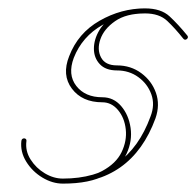

<svg xmlns="http://www.w3.org/2000/svg" viewBox="-20 -465 468 458"><path d="M326 -445Q332 -445 332 -439Q332 -433 326 -433Q273 -433 224.5 -405.5Q176 -378 156 -327Q141 -287 162 -260Q183 -233 224 -233Q251 -233 269 -212Q287 -191 291.5 -160Q296 -129 282 -98.5Q268 -68 231.5 -47.5Q195 -27 130 -27Q124 -27 124 -33Q124 -39 130 -39Q190 -39 223.5 -57Q257 -75 270 -102Q283 -129 280 -156.5Q277 -184 261.5 -202.5Q246 -221 224 -221Q176 -221 151.5 -253.5Q127 -286 145 -331Q166 -386 217.5 -415.5Q269 -445 326 -445Q326 -445 326 -445Q326 -445 326 -445ZM427 -380Q430 -376 426 -372Q421 -368 417 -373Q398 -397 379 -415Q360 -433 326 -433Q281 -433 254.5 -414.5Q228 -396 219.5 -371.5Q211 -347 221 -328Q231 -309 259 -309Q292 -309 317 -290.5Q342 -272 352 -243.5Q362 -215 351 -183Q294 -27 130 -27Q105 -27 81 -41.5Q57 -56 42.5 -79.5Q28 -103 31 -129Q31 -129 31 -129Q31 -129 31 -129Q32 -135 38 -135Q44 -134 43 -128Q40 -105 53 -84.5Q66 -64 87 -51.5Q108 -39 130 -39Q285 -39 339 -187Q350 -215 341 -240Q332 -265 310 -281Q288 -297 259 -297Q232 -297 218 -312Q204 -327 204 -349Q204 -371 217 -393Q230 -415 257.5 -430Q285 -445 326 -445Q364 -445 384.5 -426Q405 -407 427 -380Q427 -380 427 -380Q427 -380 427 -380Z"/></svg>

Font: FRB American Cursive Guidelines Arrows Thin
Style: Italic
Weight: 100
Italic angle: -25°
Version: Version 2.0;Modular Font Editor K font №1